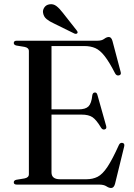

<svg xmlns="http://www.w3.org/2000/svg" viewBox="-20 -898 653 934"><path d="M47 -689Q47 -700 62 -700H455Q475 -700 487 -709Q499 -718 509.5 -718Q521.5 -718 527 -699L567 -548Q571 -534.5 559.5 -531.5Q547 -528 540 -541Q511.5 -596.5 489 -625.2Q466.5 -654 443.5 -664Q420.5 -674 390 -674H230.5V-366H362Q396 -366 410.5 -380.5Q425 -395 429 -434.5Q431 -447 440.5 -448Q450.5 -449.5 454 -436L496.5 -285Q500 -271.5 489.5 -268.5Q479.5 -265.5 472.5 -275.5Q449 -315 430 -327.8Q411 -340.5 377 -340.5H230.5V-59.5Q230.5 -26 272 -26H400Q431 -26 454.8 -38Q478.5 -50 502.5 -86Q526.5 -122 558.5 -193Q564 -204.5 575 -203Q588 -201 584 -185L539.5 -3.5Q534 16.5 520.5 16.5Q510 16.5 497.5 8.2Q485 0 462 0H62Q47 0 47 -11Q47 -20.5 59.5 -23.5L99 -30Q120.5 -34 120.5 -50.5V-649.5Q120.5 -666 99 -670L59.5 -676.5Q47 -679.5 47 -689ZM285 -836.5 353.5 -749.5Q360 -741 356 -736.5Q351 -731 341.5 -735L242 -784Q221 -793.5 206.8 -805Q192.5 -816.5 189.5 -835.5Q187 -848.5 195.5 -861.5Q204 -874.5 221 -877Q239 -880 254 -868.8Q269 -857.5 285 -836.5Z"/></svg>

Font: Fraunces 72pt S000
Style: Regular
Weight: 400
Version: Version 1.000; ttfautohint (v1.8.3)